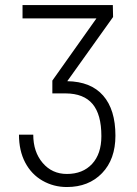

<svg xmlns="http://www.w3.org/2000/svg" viewBox="-20 -731 544 761"><path d="M362.3 -658.2H69.3V-710.9H427.2L428.2 -663.6L246.6 -409.2Q340.3 -407.7 388.9 -352.1Q437.5 -296.4 437.5 -193.4Q437.5 -99.6 384.5 -44.7Q331.5 10.3 245.1 10.3Q192.4 10.3 148.4 -14.9Q104.5 -40 79.8 -86.9Q55.2 -133.8 55.2 -197.3H111.8Q111.8 -128.9 149.2 -85.2Q186.5 -41.5 245.1 -41.5Q308.1 -41.5 345 -81.3Q381.8 -121.1 381.8 -191.4Q381.8 -277.3 346.9 -318.8Q312 -360.4 240.2 -360.8H187.5V-411.6Z"/></svg>

Font: Roboto Condensed Light
Style: Regular
Weight: 300
Designer: Google
Version: Version 2.134; 2016